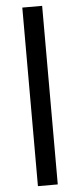

<svg xmlns="http://www.w3.org/2000/svg" viewBox="-60 -802 403 964"><g transform="rotate(-5 141.0 -320.0)"><path d="M91 130V-770H191V130Z"/></g></svg>

Font: Outfit Thin Medium
Style: Regular
Weight: 500
Version: Version 1.100;gftools[0.9.27]